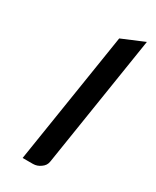

<svg xmlns="http://www.w3.org/2000/svg" viewBox="-132 -512 451 554"><g transform="rotate(30 93.5 -234.5)"><path d="M43.9 0 112.8 -438 187 -469.2 118.2 -30.8Q116.2 -17.1 104 -8.8Q92.3 0 78.1 0Z"/></g></svg>

Font: Hhenum
Style: Italic
Weight: 400
Designer: T. Christopher White
Version: Version 1.0